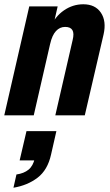

<svg xmlns="http://www.w3.org/2000/svg" viewBox="-34 -540 516 899"><path d="M-14 0 103 -510H236L214 -414H219L124 0ZM225 0 306 -352Q314 -384 305 -399Q296 -414 271 -414Q246 -414 228 -394.5Q210 -375 201 -335L199 -409Q224 -463 265.5 -491.5Q307 -520 356 -520Q412 -520 438.5 -480.5Q465 -441 451 -379L363 0ZM29 339 43 277Q78 272 99.5 254.5Q121 237 129 201L176 211H58L90 74H230L205 184Q189 256 142 292Q95 328 29 339Z"/></svg>

Font: Instrument Sans Condensed
Style: Bold Italic
Weight: 700
Width: 3
Italic angle: -13°
Designer: Rodrigo Fuenzalida
Foundry: fragTYPE
Version: Version 1.000;gftools[0.9.28]